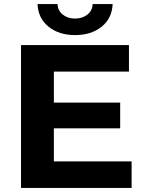

<svg xmlns="http://www.w3.org/2000/svg" viewBox="-20 -921 711 941"><path d="M625 -130V0H83V-700H612V-570H244V-418H569V-292H244V-130ZM164 -901H262Q263 -869 287.5 -849.5Q312 -830 348 -830Q384 -830 408.5 -849.5Q433 -869 434 -901H532Q529 -831 478 -790Q427 -749 348 -749Q269 -749 218 -790Q167 -831 164 -901Z"/></svg>

Font: Montserrat-Bold
Style: Bold
Weight: 700
Version: Version 7.200